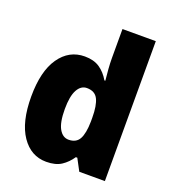

<svg xmlns="http://www.w3.org/2000/svg" viewBox="-139 -865 877 980"><g transform="rotate(20 299.5 -375.0)"><path d="M223 10Q140 10 89 -64.5Q38 -139 38 -277Q38 -415 89.5 -489Q141 -563 226 -563Q275 -563 307 -541.5Q339 -520 361 -482H366Q363 -509 360.5 -542Q358 -575 358 -603V-760H539V0H400L366 -64H358Q336 -31 305 -10.5Q274 10 223 10ZM292 -135Q333 -135 350 -165.5Q367 -196 368 -261V-282Q368 -348 351.5 -381.5Q335 -415 291 -415Q259 -415 240 -380.5Q221 -346 221 -276Q221 -203 240.5 -169Q260 -135 292 -135Z"/></g></svg>

Font: Noto Sans Sinhala UI SemiCondensed Black
Style: Regular
Weight: 900
Width: 4
Designer: Jelle Bosma - Monotype Design Team
Foundry: Monotype Imaging Inc.
Version: Version 2.006; ttfautohint (v1.8.4.7-5d5b)